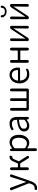

<svg xmlns="http://www.w3.org/2000/svg" viewBox="2194 -3042 1084 5512"><g transform="rotate(-90 2736.0 -286.0)"><path d="M96 236Q61 236 45.5 229.5Q30 223 42 192Q54 160 63.5 163.5Q73 167 93 167Q177 167 211 67Q219 45 225 23L227 18Q231 3 225 -12L37 -481Q19 -525 56 -540Q93 -554 110 -508L264 -88Q267 -79 269.5 -79Q272 -79 275 -87L408 -506Q423 -552 459 -540Q495 -528 479 -482L293 50Q228 236 96 236Z M648 0Q607 0 607 -48V-492Q607 -540 648 -540Q688 -540 688 -492V-319Q688 -314 693 -314H788Q798 -314 802 -323L853 -438Q883 -507 917 -533Q944 -554 990 -554Q1009 -554 1019.5 -549Q1030 -544 1018 -508Q1006 -472 993 -474Q988 -475 976 -475Q964 -475 956.5 -468.5Q949 -462 931 -446Q929 -444 909 -397L865 -295Q860 -284 867 -274L1005 -61Q1031 -20 999 0Q967 20 942 -21L807 -238Q801 -248 789 -248H693Q688 -248 688 -243V-48Q688 0 648 0Z M1195 232Q1155 232 1155 184V-493Q1155 -540 1188 -542Q1220 -544 1226 -497L1228 -483Q1229 -477 1230.5 -477Q1232 -477 1244 -487Q1328 -554 1406 -554Q1510 -554 1566 -480Q1622 -406 1622 -279Q1622 -145 1551 -64Q1484 13 1386 13Q1314 13 1238 -47Q1234 -50 1234 -45L1236 184Q1236 232 1195 232ZM1537 -278Q1537 -485 1387 -485Q1320 -485 1246 -417Q1236 -407 1236 -393V-129Q1236 -115 1246 -106Q1304 -56 1375 -56Q1446 -56 1491.5 -116.5Q1537 -177 1537 -278Z M1876 13Q1807 13 1764 -26Q1719 -68 1719 -139Q1719 -227 1800 -275Q1878 -321 2048 -340Q2054 -341 2054 -348Q2056 -486 1939 -486Q1860 -486 1817 -456Q1777 -428 1759 -455Q1740 -482 1781 -508Q1850 -554 1952 -554Q2046 -554 2093 -493Q2135 -438 2135 -335V-47Q2135 0 2102 2Q2068 4 2063 -43L2062 -60Q2061 -66 2059.5 -66Q2058 -66 2046 -56Q1965 13 1876 13ZM1898 -53Q1938 -53 1976 -72Q2011 -90 2044 -119Q2054 -128 2054 -142V-281Q2054 -286 2049 -285Q1915 -270 1875 -247Q1854 -235 1834 -223Q1798 -201 1798 -144Q1798 -98 1809 -89Q1827 -74 1846 -59Q1854 -53 1898 -53Z M2361 0Q2313 0 2313 -48V-492Q2313 -540 2353 -540Q2393 -540 2393 -492V-72Q2393 -67 2398 -67H2587Q2592 -67 2592 -72V-492Q2592 -540 2632 -540Q2671 -540 2671 -492V-72Q2671 -67 2676 -67H2865Q2870 -67 2870 -72V-492Q2870 -540 2910 -540Q2950 -540 2950 -492V-48Q2950 0 2902 0Z M3354 13Q3244 13 3173 -62Q3098 -140 3098 -270Q3098 -396 3172 -478Q3242 -554 3339 -554Q3440 -554 3496 -486.5Q3552 -419 3552 -326Q3552 -301 3550 -277Q3548 -252 3501 -252H3184Q3179 -252 3179 -247Q3183 -162 3233 -107Q3283 -52 3364 -52Q3436 -52 3459 -67Q3499 -94 3516 -69Q3533 -43 3492 -17Q3445 13 3354 13ZM3178 -317Q3178 -312 3183 -312H3475Q3480 -312 3480 -317Q3480 -397 3443.5 -442.5Q3407 -488 3340 -488Q3278 -488 3233 -442Q3186 -393 3178 -317Z M3730 0Q3689 0 3689 -48V-492Q3689 -540 3730 -540Q3770 -540 3770 -492V-323Q3770 -318 3775 -318H4037Q4042 -318 4042 -323V-492Q4042 -540 4083 -540Q4123 -540 4123 -492V-48Q4123 0 4083 0Q4042 0 4042 -48V-240Q4042 -245 4037 -245H3775Q3770 -245 3770 -240V-48Q3770 0 3730 0Z M4351 0Q4313 0 4313 -48V-492Q4313 -540 4352 -540Q4392 -539 4391 -491L4384 -109Q4384 -104 4386 -104Q4388 -104 4395 -114L4653 -507Q4674 -540 4712 -540Q4750 -540 4750 -492V-48Q4750 0 4711 0Q4671 -1 4672 -49L4679 -431Q4679 -436 4677 -436Q4675 -436 4668 -426L4410 -33Q4388 0 4351 0Z M4978 0Q4940 0 4940 -48V-492Q4940 -540 4979 -540Q5019 -539 5018 -491L5011 -109Q5011 -104 5013 -104Q5015 -104 5022 -114L5280 -507Q5301 -540 5339 -540Q5377 -540 5377 -492V-48Q5377 0 5338 0Q5298 -1 5299 -49L5306 -431Q5306 -436 5304 -436Q5302 -436 5295 -426L5037 -33Q5015 0 4978 0ZM5030 -692Q4993 -736 4992 -758Q4989 -806 5023 -808Q5056 -809 5058 -761Q5060 -688 5160.5 -688Q5261 -688 5263 -761Q5265 -809 5299 -808Q5333 -806 5330 -758Q5329 -736 5292 -692Q5247 -639 5161 -639Q5075 -639 5030 -692Z"/></g></svg>

Font: Resource Han Rounded KR Normal
Style: Regular
Weight: 350
Designer: Cyano Hao (round all glyphs); Ryoko NISHIZUKA 西塚涼子 (kana, bopomofo & ideographs); Paul D. Hunt (Latin, Greek & Cyrillic)
Foundry: Cyano Hao
Version: 0.990